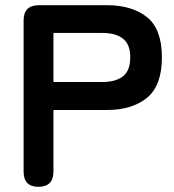

<svg xmlns="http://www.w3.org/2000/svg" viewBox="-20 -720 671 740"><path d="M128 0Q71 0 71 -59V-641Q71 -700 130 -700H391Q489 -700 546.5 -654Q604 -608 604 -499Q604 -390 546.5 -343Q489 -296 391 -296H186V-59Q186 0 128 0ZM186 -404H375Q426 -404 454 -426Q482 -448 482 -499Q482 -549 454 -571Q426 -593 375 -593H186Z"/></svg>

Font: Zen Maru Gothic
Style: Bold
Weight: 700
Designer: Yoshimichi Ohira
Foundry: Positype
Version: Version 1.001